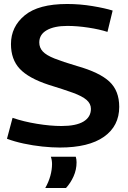

<svg xmlns="http://www.w3.org/2000/svg" viewBox="-20 -730 640 963"><path d="M545 -677 519 -570Q479 -583 423 -591.5Q367 -600 318 -600Q252 -600 214.5 -578.5Q177 -557 177 -517Q177 -491 194.5 -472Q212 -453 253.5 -436.5Q295 -420 366 -399Q479 -367 528.5 -321Q578 -275 578 -194Q578 -98 501.5 -44Q425 10 280 10Q240 10 192.5 5Q145 0 98.5 -10Q52 -20 15 -34L43 -139Q98 -120 165.5 -109Q233 -98 288 -98Q362 -98 399 -120.5Q436 -143 436 -184Q436 -210 414 -229Q392 -248 345 -265Q298 -282 223 -305Q123 -338 79 -385Q35 -432 35 -509Q35 -596 104 -653Q173 -710 317 -710Q381 -710 444 -699.5Q507 -689 545 -677ZM207 213Q224 183 232.5 152Q241 121 241 93Q241 73 235 56H360Q364 69 364 84Q364 121 349 154.5Q334 188 311 213Z"/></svg>

Font: Georama SemiBold
Style: Regular
Weight: 600
Designer: Jean-Baptiste Levee
Foundry: Production Type
Version: Version 1.000